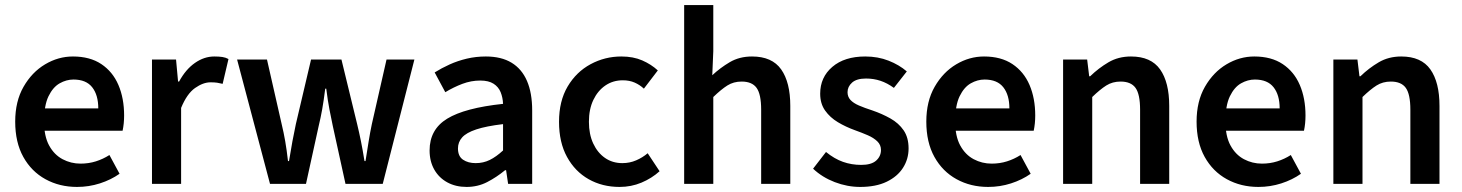

<svg xmlns="http://www.w3.org/2000/svg" viewBox="-20 -726 5771 758"><path d="M284 12Q215 12 159.5 -18.5Q104 -49 72 -106.5Q40 -164 40 -246Q40 -326 73 -383.5Q106 -441 158 -472Q210 -503 268 -503Q335 -503 380 -473Q425 -443 447.5 -390.5Q470 -338 470 -270Q470 -254 468.5 -239Q467 -224 464 -210H126V-298H368Q368 -351 344 -381.5Q320 -412 270 -412Q242 -412 215.5 -397Q189 -382 171.5 -346Q154 -310 154 -246Q154 -188 174 -151.5Q194 -115 227 -97.5Q260 -80 298 -80Q330 -80 358.5 -89Q387 -98 412 -114L452 -40Q418 -16 374.5 -2Q331 12 284 12Z M580 0V-491H675L683 -404H687Q713 -452 749.5 -477.5Q786 -503 826 -503Q845 -503 858 -501Q871 -499 882 -493L859 -395Q847 -398 837 -399.5Q827 -401 811 -401Q782 -401 750 -378.5Q718 -356 695 -300V0Z M1046 0 916 -491H1034L1092 -236Q1100 -203 1106 -168.5Q1112 -134 1117 -90H1121Q1128 -134 1134.5 -168.5Q1141 -203 1148 -236L1208 -491H1328L1390 -236Q1398 -203 1405 -168.5Q1412 -134 1419 -90H1423Q1430 -134 1435.5 -168.5Q1441 -203 1448 -236L1506 -491H1616L1491 0H1344L1294 -228Q1287 -261 1280.5 -294.5Q1274 -328 1268 -376H1264Q1258 -328 1252 -294.5Q1246 -261 1238 -228L1188 0Z M1822 12Q1779 12 1746 -6Q1713 -24 1694.5 -56.5Q1676 -89 1676 -132Q1676 -215 1745.5 -257.5Q1815 -300 1966 -316Q1965 -341 1956.5 -362Q1948 -383 1928.5 -395.5Q1909 -408 1876 -408Q1840 -408 1805.5 -395Q1771 -382 1738 -362L1696 -440Q1723 -457 1755 -471.5Q1787 -486 1823 -494.5Q1859 -503 1898 -503Q1959 -503 1999.5 -478.5Q2040 -454 2060.5 -406.5Q2081 -359 2081 -290V0H1986L1978 -54H1974Q1940 -26 1903 -7Q1866 12 1822 12ZM1858 -82Q1888 -82 1913.5 -94.5Q1939 -107 1966 -132V-236Q1899 -228 1860 -215Q1821 -202 1804.5 -183.5Q1788 -165 1788 -140Q1788 -109 1808 -95.5Q1828 -82 1858 -82Z M2426 12Q2358 12 2304 -18.5Q2250 -49 2218.5 -106.5Q2187 -164 2187 -245Q2187 -327 2221 -384.5Q2255 -442 2311.5 -472.5Q2368 -503 2433 -503Q2480 -503 2515.5 -487.5Q2551 -472 2577 -448L2522 -376Q2506 -391 2485.5 -400Q2465 -409 2439 -409Q2400 -409 2370 -388.5Q2340 -368 2322.5 -331.5Q2305 -295 2305 -245Q2305 -196 2322 -159.5Q2339 -123 2368.5 -102.5Q2398 -82 2437 -82Q2466 -82 2491.5 -93Q2517 -104 2537 -121L2584 -50Q2553 -22 2512.5 -5Q2472 12 2426 12Z M2681 0V-706H2796V-524L2792 -429Q2823 -458 2861 -480.5Q2899 -503 2949 -503Q3028 -503 3064 -452Q3100 -401 3100 -308V0H2985V-293Q2985 -354 2967 -379Q2949 -404 2908 -404Q2876 -404 2851.5 -388.5Q2827 -373 2796 -343V0Z M3376 12Q3325 12 3275.5 -7Q3226 -26 3190 -60L3241 -126Q3274 -99 3308 -87Q3342 -75 3380 -75Q3420 -75 3439 -92Q3458 -109 3458 -134Q3458 -154 3443.5 -168Q3429 -182 3406 -192Q3383 -202 3355 -212Q3319 -225 3288 -243.5Q3257 -262 3237.5 -289.5Q3218 -317 3218 -356Q3218 -421 3266 -462Q3314 -503 3396 -503Q3446 -503 3488 -486.5Q3530 -470 3560 -444L3509 -379Q3483 -398 3456 -407Q3429 -416 3399 -416Q3362 -416 3344 -400Q3326 -384 3326 -362Q3326 -344 3337.5 -331.5Q3349 -319 3371 -309.5Q3393 -300 3424 -290Q3462 -277 3495 -258.5Q3528 -240 3547.5 -211.5Q3567 -183 3567 -140Q3567 -98 3545 -63.5Q3523 -29 3480.5 -8.5Q3438 12 3376 12Z M3881 12Q3812 12 3756.5 -18.5Q3701 -49 3669 -106.5Q3637 -164 3637 -246Q3637 -326 3670 -383.5Q3703 -441 3755 -472Q3807 -503 3865 -503Q3932 -503 3977 -473Q4022 -443 4044.5 -390.5Q4067 -338 4067 -270Q4067 -254 4065.5 -239Q4064 -224 4061 -210H3723V-298H3965Q3965 -351 3941 -381.5Q3917 -412 3867 -412Q3839 -412 3812.5 -397Q3786 -382 3768.5 -346Q3751 -310 3751 -246Q3751 -188 3771 -151.5Q3791 -115 3824 -97.5Q3857 -80 3895 -80Q3927 -80 3955.5 -89Q3984 -98 4009 -114L4049 -40Q4015 -16 3971.5 -2Q3928 12 3881 12Z M4177 0V-491H4272L4280 -425H4284Q4317 -457 4356 -480Q4395 -503 4445 -503Q4524 -503 4560 -452Q4596 -401 4596 -308V0H4481V-293Q4481 -354 4463 -379Q4445 -404 4404 -404Q4372 -404 4347.5 -388.5Q4323 -373 4292 -343V0Z M4948 12Q4879 12 4823.5 -18.5Q4768 -49 4736 -106.5Q4704 -164 4704 -246Q4704 -326 4737 -383.5Q4770 -441 4822 -472Q4874 -503 4932 -503Q4999 -503 5044 -473Q5089 -443 5111.5 -390.5Q5134 -338 5134 -270Q5134 -254 5132.5 -239Q5131 -224 5128 -210H4790V-298H5032Q5032 -351 5008 -381.5Q4984 -412 4934 -412Q4906 -412 4879.5 -397Q4853 -382 4835.5 -346Q4818 -310 4818 -246Q4818 -188 4838 -151.5Q4858 -115 4891 -97.5Q4924 -80 4962 -80Q4994 -80 5022.5 -89Q5051 -98 5076 -114L5116 -40Q5082 -16 5038.5 -2Q4995 12 4948 12Z M5244 0V-491H5339L5347 -425H5351Q5384 -457 5423 -480Q5462 -503 5512 -503Q5591 -503 5627 -452Q5663 -401 5663 -308V0H5548V-293Q5548 -354 5530 -379Q5512 -404 5471 -404Q5439 -404 5414.5 -388.5Q5390 -373 5359 -343V0Z"/></svg>

Font: Source Sans 3 SemiBold
Style: Regular
Weight: 600
Designer: Paul D. Hunt
Foundry: Adobe
Version: Version 3.046;hotconv 1.0.118;makeotfexe 2.5.65603